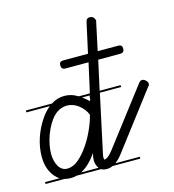

<svg xmlns="http://www.w3.org/2000/svg" viewBox="-87 -625 625 689"><g transform="rotate(-15 225.5 -280.0)"><path d="M352 -14H249Q238 -9 227 -9Q214 -9 206 -14H116Q105 -11 93 -11Q81 -11 70 -14H0V-21H54Q44 -27 36 -37Q25 -50 18.5 -68.5Q12 -87 12 -112Q12 -146 23 -179.5Q34 -213 52 -240Q67 -264 87 -280H0V-287H97Q120 -302 146 -302Q171 -302 191 -290Q194 -289 197 -287H237L238 -288L262 -396H176Q161 -396 161 -412Q161 -426 176 -426H268L292 -535L294 -542Q297 -551 307 -551Q317 -551 322 -545Q323 -544 324 -542L327 -535Q327 -530 326 -529L304 -426H380Q395 -426 395 -412Q395 -396 380 -396H298L274 -287H352V-280H273L227 -66Q225 -57 225 -51Q225 -50 226 -44Q240 -44 259 -69L418 -277Q424 -285 431 -285Q438 -285 444.5 -278.5Q451 -272 451 -266Q451 -260 446 -256L287 -47Q274 -30 261 -21H352ZM218 -213Q214 -224 206.5 -233.5Q199 -243 189.5 -250.5Q180 -258 169 -262Q158 -266 148 -266Q119 -266 97.5 -244.5Q76 -223 60 -181Q47 -144 47 -112Q47 -100 50 -87.5Q53 -75 58.5 -66Q64 -57 72 -52Q80 -47 90 -47Q112 -47 132 -64Q152 -81 169.5 -106.5Q187 -132 200 -161.5Q213 -191 218 -213ZM198 -22Q189 -35 189 -51Q189 -64 193 -77Q165 -37 134 -21H198ZM231 -260Q234 -266 234 -273Q234 -277 235 -280H207Q219 -271 231 -260Z"/></g></svg>

Font: Gruenewald VA 3. Klasse
Style: Regular
Weight: 400
Designer: Peter Wiegel
Foundry: Peter Wiegel, nach dem Schriftentwurf von Dr. H. Gr¸newald
Version: Version 0.007